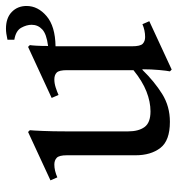

<svg xmlns="http://www.w3.org/2000/svg" viewBox="4 -578 595 643"><g transform="rotate(-90 301.5 -256.5)"><path d="M468 -368V-112Q468 -84 476.5 -76Q485 -68 499 -68Q521 -68 542 -77L552 -54L390 21L384 15Q386 6 388.5 -20.5Q391 -47 391 -77H389Q350 -37 308.5 -11Q267 15 215 15Q152 15 127.5 -17Q103 -49 103 -100V-330Q103 -356 94.5 -364Q86 -372 72 -372Q52 -372 29 -362L19 -385L181 -460L187 -454Q186 -446 184.5 -411.5Q183 -377 183 -331V-125Q183 -90 197.5 -70Q212 -50 250 -50Q282 -50 316.5 -63.5Q351 -77 388 -107V-330Q388 -356 380 -364Q372 -372 357 -372Q344 -372 330 -367.5Q316 -363 305 -358L295 -381L466 -460L472 -454Q471 -449 470 -432.5Q469 -416 469 -393Q509 -398 524.5 -412.5Q540 -427 540 -448Q540 -465 530 -483Q520 -501 490 -506V-529Q512 -534 527 -534Q563 -534 583 -514.5Q603 -495 603 -465Q603 -427 569 -398Q535 -369 468 -368Z"/></g></svg>

Font: Bona Nova SC
Style: Regular
Weight: 400
Designer: Mateusz Machalski
Foundry: Capitalics
Version: Version 4.001; ttfautohint (v1.8.4.7-5d5b)